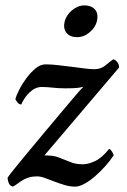

<svg xmlns="http://www.w3.org/2000/svg" viewBox="-20 -681 470 713"><path d="M260 12Q239 12 219.5 6Q200 0 181.5 -7Q163 -14 147 -20Q131 -26 118 -26Q101 -26 89 -22.5Q77 -19 67 -13.5Q57 -8 48 -1Q39 6 28 12Q17 9 13 0Q9 -9 8 -21Q13 -29 34 -55Q55 -81 84 -116Q113 -151 146 -190.5Q179 -230 208.5 -265Q238 -300 260 -326Q282 -352 290 -359Q277 -355 261 -354Q245 -353 222 -353Q197 -353 175.5 -355.5Q154 -358 135 -358Q111 -358 90.5 -338.5Q70 -319 59 -293Q52 -293 46.5 -299Q41 -305 37 -313Q40 -325 51 -347Q62 -369 77.5 -390Q93 -411 111.5 -426.5Q130 -442 149 -442Q171 -442 196 -439Q221 -436 246 -433Q271 -430 293 -427Q315 -424 330 -424Q354 -424 370.5 -437.5Q387 -451 401 -461Q412 -457 417.5 -447.5Q423 -438 422 -430L145 -104Q156 -104 172 -102.5Q188 -101 209 -92Q229 -84 246 -77.5Q263 -71 288 -71Q308 -71 333.5 -83Q359 -95 385 -128Q390 -127 396 -118Q402 -109 402 -104Q389 -84 370.5 -63.5Q352 -43 332.5 -26Q313 -9 293.5 1.5Q274 12 260 12ZM220 -601Q223 -613 230 -623.5Q237 -634 247 -642.5Q257 -651 269 -656Q281 -661 293 -661Q319 -661 332.5 -646Q346 -631 340 -603Q335 -580 313.5 -561.5Q292 -543 266 -543Q240 -543 227 -559Q214 -575 220 -601Z"/></svg>

Font: Lusitana
Style: Italic
Weight: 400
Italic angle: -12°
Designer: Ana Paula Megda
Foundry: Ana Paula Megda
Version: Version 1.000; ttfautohint (v1.1) -l 8 -r 50 -G 200 -x 14 -D